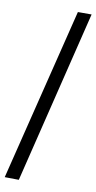

<svg xmlns="http://www.w3.org/2000/svg" viewBox="-98 -801 483 965"><g transform="rotate(10 144.0 -319.0)"><path d="M0 121 218 -760H288L72 122Z"/></g></svg>

Font: Noto Serif Test
Style: Regular
Weight: 400
Version: Version 1.000